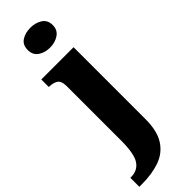

<svg xmlns="http://www.w3.org/2000/svg" viewBox="-357 -780 1026 1026"><g transform="rotate(-45 156.0 -266.5)"><path d="M166 -623Q127 -623 99.5 -642Q72 -661 72 -698Q72 -737 99.5 -755Q127 -773 166 -773Q204 -773 232.5 -755Q261 -737 261 -698Q261 -661 232.5 -642Q204 -623 166 -623ZM-23 240V172H-17Q32 172 57.5 134.5Q83 97 83 -4V-413Q83 -455 63 -467Q43 -479 15 -479H12V-536H256V8Q256 97 223 148Q190 199 131.5 219.5Q73 240 -3 240Z"/></g></svg>

Font: Noto Serif Thai Condensed Black
Style: Regular
Weight: 900
Width: 3
Designer: Monotype Design Team
Foundry: Monotype Imaging Inc.
Version: Version 2.002; ttfautohint (v1.8.4.7-5d5b)